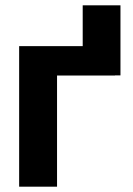

<svg xmlns="http://www.w3.org/2000/svg" viewBox="-20 -702 502 722"><path d="M194.5 0H52V-528.5H291V-682H433V-418.5H412.5V-418H194.5Z"/></svg>

Font: Roberto Sans
Style: Bold
Weight: 700
Designer: Google (font) & Cristiano Sobral (main changes)
Version: Version 1.000;October 12, 2021;FontCreator 14.0.0.2814 64-bi